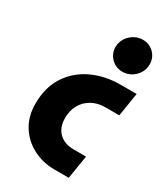

<svg xmlns="http://www.w3.org/2000/svg" viewBox="-187 -839 806 924"><g transform="rotate(30 216.0 -377.0)"><path d="M272.3 0Q205.3 0 150.8 -28.7Q96.3 -57.3 64.7 -108.8Q33 -160.3 33 -228Q33 -320.3 74.5 -383.7Q116 -447 186.2 -479.8Q256.3 -512.7 341.7 -512.7H431.7L410.7 -382H333Q291.3 -382 259 -364Q226.7 -346 208.8 -314Q191 -282 191 -240Q191 -204.3 205.2 -179.8Q219.3 -155.3 243.5 -143Q267.7 -130.7 296.3 -130.3L371.3 -129.7L350.3 0ZM318 -571Q280.7 -571 255.5 -596.7Q230.3 -622.3 230.3 -657.3Q230.3 -684 243.8 -705.8Q257.3 -727.7 279.7 -740.8Q302 -754 328 -754Q365 -754 390 -728.7Q415 -703.3 415 -666.7Q415 -641 401.8 -619.2Q388.7 -597.3 366.8 -584.2Q345 -571 318 -571Z"/></g></svg>

Font: MuseoModerno Thin
Style: Italic
Weight: 100
Italic angle: -9°
Designer: Pablo Cosgaya, Héctor Gatti, Marcela Romero, and the Authors of The MuseoModerno Project.
Foundry: Omnibus-Type Team
Version: Version 1.003